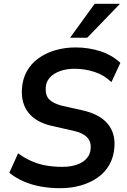

<svg xmlns="http://www.w3.org/2000/svg" viewBox="-20 -978 666 1008"><path d="M295 10Q244 10 195.5 1.5Q147 -7 104.5 -25.5Q62 -44 29 -71L75 -173Q109 -148 147 -131.5Q185 -115 225 -108.5Q265 -102 307 -102Q352 -102 385 -114Q418 -126 436.5 -148Q455 -170 456 -199Q458 -224 448 -242.5Q438 -261 415.5 -273.5Q393 -286 354 -294L248 -318Q169 -337 130 -385.5Q91 -434 95 -510Q98 -562 120.5 -603Q143 -644 182 -672Q221 -700 271 -714.5Q321 -729 377 -729Q444 -729 505.5 -709.5Q567 -690 612 -648L565 -547Q525 -585 474.5 -601Q424 -617 372 -617Q329 -617 294.5 -604.5Q260 -592 240.5 -569.5Q221 -547 220 -516Q218 -477 238.5 -456Q259 -435 305 -423L412 -399Q501 -379 543 -331Q585 -283 581 -210Q578 -156 555 -114.5Q532 -73 492.5 -45.5Q453 -18 403 -4Q353 10 295 10ZM348 -780 477 -958H610L438 -780Z"/></svg>

Font: Nunitoga
Style: Bold Italic
Weight: 700
Italic angle: -9°
Designer: Vernon Adams
Foundry: Vernon Adams
Version: Version 1.0